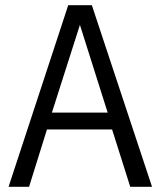

<svg xmlns="http://www.w3.org/2000/svg" viewBox="-20 -720 619 740"><path d="M566 0H482L412 -221H161L92 0H13L243 -700H334ZM395 -286 288 -624 180 -286Z"/></svg>

Font: Gudea
Style: Regular
Weight: 400
Designer: Agustina Mingote
Foundry: Agustina Mingote
Version: Version 1.002